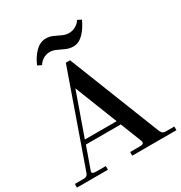

<svg xmlns="http://www.w3.org/2000/svg" viewBox="-216 -1038 1114 1182"><g transform="rotate(-30 340.5 -447.0)"><path d="M-13 0V-26H52Q74 -26 82 -47L312 -700H342L598 -52Q609 -26 629 -26H694V0H380V-26H445Q468 -26 473.5 -32.5Q479 -39 474 -52L415 -202H167L112 -47Q108 -37 114 -31.5Q120 -26 142 -26H207V0ZM177 -232H403L284 -534ZM178 -760 150 -774Q173 -827 206 -859Q239 -891 279 -891Q305 -891 328.5 -880.5Q352 -870 375 -859Q398 -848 421 -848Q449 -848 472 -862.5Q495 -877 503 -894L531 -880Q505 -825 473 -794Q441 -763 403 -763Q377 -763 352 -774Q327 -785 304 -796Q281 -807 259 -807Q233 -807 211 -793.5Q189 -780 178 -760Z"/></g></svg>

Font: Bentinck
Style: Regular
Weight: 400
Designer: Jörg Drees
Foundry: Jörg Drees
Version: Version 1.000; ttfautohint (v1.8.4.7-5d5b)